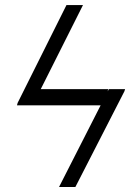

<svg xmlns="http://www.w3.org/2000/svg" viewBox="-20 -752 542 772"><path d="M414.8 -393.5 413 -384.6 417.6 -393.5H483L480.1 -384.6L283 0H217.3L384.6 -328.5H48.3L50.8 -338.1L247.2 -731.5H313.6L143.8 -393.5Z"/></svg>

Font: Inter Light  BETA
Style: Italic
Weight: 300
Italic angle: 9.39999°
Designer: Rasmus Andersson
Foundry: rsms
Version: Version 3.011;git-f93a4a705